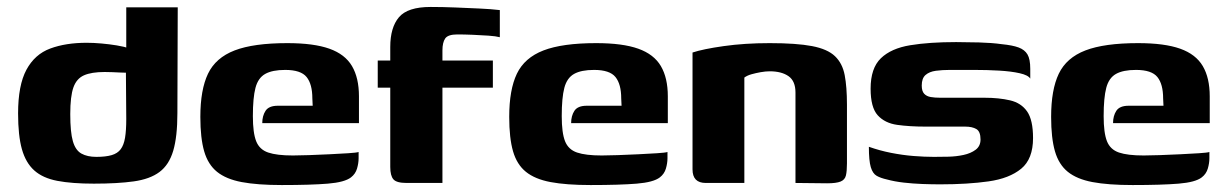

<svg xmlns="http://www.w3.org/2000/svg" viewBox="-20 -526 3524 552"><path d="M32 -200Q32 -281 56 -325.5Q80 -370 124.5 -386.5Q169 -403 229 -403Q249 -403 271.5 -401Q294 -399 315.5 -395.5Q337 -392 353.5 -386.5Q370 -381 379 -374L343 -360V-505H491L490 -201Q490 -133 478 -92.5Q466 -52 438.5 -31.5Q411 -11 364.5 -4.5Q318 2 250 2Q187 2 145 -6Q103 -14 78.5 -36Q54 -58 43 -97Q32 -136 32 -200ZM257 -75Q284 -75 301 -80Q318 -85 327 -97Q336 -109 339.5 -130Q343 -151 343 -184L342 -317Q336 -317 325.5 -317.5Q315 -318 303.5 -318.5Q292 -319 281 -319Q243 -319 221.5 -309.5Q200 -300 191 -274.5Q182 -249 182 -198Q182 -146 189.5 -120Q197 -94 214 -84.5Q231 -75 257 -75Z M790 6Q720 6 675 -2.5Q630 -11 604 -32Q578 -53 567 -91Q556 -129 556 -190Q556 -268 578 -314Q600 -360 654.5 -381Q709 -402 806 -402Q882 -402 927 -386Q972 -370 992 -336Q1012 -302 1012 -249V-172H734Q734 -193 743.5 -207.5Q753 -222 779 -222H879L878 -243Q878 -284 861.5 -304.5Q845 -325 800 -325Q763 -325 742.5 -313.5Q722 -302 714.5 -273.5Q707 -245 707 -192Q707 -144 716.5 -120Q726 -96 751 -87.5Q776 -79 822 -79Q839 -79 868 -80Q897 -81 927.5 -82.5Q958 -84 981.5 -85.5Q1005 -87 1011 -89V-71Q1011 -57 1006.5 -41.5Q1002 -26 989 -16Q971 -2 922.5 2Q874 6 790 6Z M1066 -352H1102V-391Q1102 -447 1127 -476.5Q1152 -506 1218 -506Q1253 -506 1289 -504.5Q1325 -503 1358.5 -501.5Q1392 -500 1417 -497V-419Q1406 -422 1384.5 -423.5Q1363 -425 1338.5 -426Q1314 -427 1295 -427Q1268 -427 1260 -415.5Q1252 -404 1252 -381V-352H1397V-274H1252V0H1149Q1120 0 1111 -10.5Q1102 -21 1102 -46V-274H1066Z M1678 6Q1608 6 1563 -2.5Q1518 -11 1492 -32Q1466 -53 1455 -91Q1444 -129 1444 -190Q1444 -268 1466 -314Q1488 -360 1542.5 -381Q1597 -402 1694 -402Q1770 -402 1815 -386Q1860 -370 1880 -336Q1900 -302 1900 -249V-172H1622Q1622 -193 1631.5 -207.5Q1641 -222 1667 -222H1767L1766 -243Q1766 -284 1749.5 -304.5Q1733 -325 1688 -325Q1651 -325 1630.5 -313.5Q1610 -302 1602.5 -273.5Q1595 -245 1595 -192Q1595 -144 1604.5 -120Q1614 -96 1639 -87.5Q1664 -79 1710 -79Q1727 -79 1756 -80Q1785 -81 1815.5 -82.5Q1846 -84 1869.5 -85.5Q1893 -87 1899 -89V-71Q1899 -57 1894.5 -41.5Q1890 -26 1877 -16Q1859 -2 1810.5 2Q1762 6 1678 6Z M2009 0Q1971 0 1971 -39V-375Q2001 -385 2061 -393.5Q2121 -402 2193 -402Q2270 -402 2314.5 -393.5Q2359 -385 2380.5 -364.5Q2402 -344 2408.5 -310Q2415 -276 2415 -225V-56Q2415 -34 2412 -21.5Q2409 -9 2396.5 -4Q2384 1 2358 1L2267 0V-260Q2267 -293 2247 -307Q2227 -321 2193 -321Q2181 -321 2167 -318.5Q2153 -316 2140.5 -312.5Q2128 -309 2120 -303V0Z M2683 4Q2659 4 2632 3Q2605 2 2578.5 -1Q2552 -4 2530 -10Q2512 -14 2500.5 -20.5Q2489 -27 2483.5 -45.5Q2478 -64 2478 -104Q2509 -93 2542 -86.5Q2575 -80 2606.5 -77.5Q2638 -75 2665 -75Q2684 -75 2706.5 -75.5Q2729 -76 2750 -80.5Q2771 -85 2785 -95.5Q2799 -106 2799 -125Q2799 -148 2787 -155Q2775 -162 2755 -162H2641Q2595 -162 2559.5 -167Q2524 -172 2503.5 -194.5Q2483 -217 2483 -271Q2483 -330 2512.5 -358.5Q2542 -387 2597 -396Q2652 -405 2729 -405Q2757 -405 2794.5 -404Q2832 -403 2860 -399Q2891 -396 2908.5 -389.5Q2926 -383 2934 -369.5Q2942 -356 2942 -328V-300Q2936 -310 2911.5 -315.5Q2887 -321 2852.5 -323Q2818 -325 2780.5 -325Q2743 -325 2711 -325Q2689 -325 2670.5 -322.5Q2652 -320 2641 -310.5Q2630 -301 2630 -280Q2630 -264 2637 -256.5Q2644 -249 2656 -247Q2668 -245 2683 -245H2810Q2852 -245 2884 -237.5Q2916 -230 2933 -205.5Q2950 -181 2950 -129Q2950 -69 2916 -41Q2882 -13 2822 -4.5Q2762 4 2683 4Z M3236 6Q3166 6 3121 -2.5Q3076 -11 3050 -32Q3024 -53 3013 -91Q3002 -129 3002 -190Q3002 -268 3024 -314Q3046 -360 3100.5 -381Q3155 -402 3252 -402Q3328 -402 3373 -386Q3418 -370 3438 -336Q3458 -302 3458 -249V-172H3180Q3180 -193 3189.5 -207.5Q3199 -222 3225 -222H3325L3324 -243Q3324 -284 3307.5 -304.5Q3291 -325 3246 -325Q3209 -325 3188.5 -313.5Q3168 -302 3160.5 -273.5Q3153 -245 3153 -192Q3153 -144 3162.5 -120Q3172 -96 3197 -87.5Q3222 -79 3268 -79Q3285 -79 3314 -80Q3343 -81 3373.5 -82.5Q3404 -84 3427.5 -85.5Q3451 -87 3457 -89V-71Q3457 -57 3452.5 -41.5Q3448 -26 3435 -16Q3417 -2 3368.5 2Q3320 6 3236 6Z"/></svg>

Font: r_Genos
Style: Bold
Weight: 700
Designer: Robert E. Leuschke
Foundry: Robert E. Leuschke
Version: Version 2.000;June 29, 2024;FontCreator 14.0.0.2814 32-bit